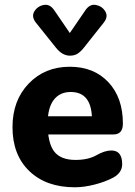

<svg xmlns="http://www.w3.org/2000/svg" viewBox="-20 -786 573 814"><path d="M297 8Q176 8 104.5 -60.5Q33 -129 33 -247Q33 -360 101.5 -431.5Q170 -503 276 -503Q378 -503 439.5 -437.5Q501 -372 501 -262Q501 -216 461 -216H171L172 -293H408L370 -278Q370 -396 280 -396Q233 -396 207.5 -362Q182 -328 182 -263Q182 -180 209.5 -144Q237 -108 300 -108Q354 -108 389 -128Q424 -148 452 -148Q498 -148 498 -90Q498 -54 460 -33Q426 -15 381 -3.5Q336 8 297 8ZM276 -550Q244 -550 217 -584L133 -689Q112 -715 125.5 -737.5Q139 -760 165.5 -765Q192 -770 211 -741L276 -646L341 -741Q360 -770 386.5 -765Q413 -760 426.5 -737.5Q440 -715 419 -689L335 -583Q322 -567 309 -558.5Q296 -550 276 -550Z"/></svg>

Font: Nunito VF Beta Light
Style: Regular
Weight: 300
Designer: Vernon Adams
Foundry: newtypography
Version: Version 3.001